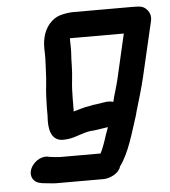

<svg xmlns="http://www.w3.org/2000/svg" viewBox="-50 -554 673 760"><g transform="rotate(-5 287.0 -174.5)"><path d="M396 -141C376 -148 354 -141 331 -138L315 -136C309 -135 304 -134 301 -133C277 -130 257 -122 236 -117C236 -120 237 -122 237 -124C237 -129 236 -136 237 -144V-166C237 -190 238 -215 241 -242C246 -281 244 -316 247 -353C248 -373 246 -390 247 -407H461L420 -229C413 -199 403 -171 396 -141ZM481 -82 484 -94C498 -142 511 -183 522 -230L573 -449C576 -464 573 -477 565 -488C550 -507 539 -509 505 -509H268C251 -509 230 -505 216 -501C184 -491 156 -460 147 -419C139 -384 144 -367 143 -336C141 -300 141 -267 137 -230C133 -199 133 -171 132 -144V-122V-108C128 -61 135 -12 181 -9C188 -9 195 -9 203 -10C237 -13 273 -35 309 -35L324 -37C336 -39 351 -41 363 -43H366L355 -13C348 10 338 39 328 58H167C159 58 133 55 127 54L117 52C88 48 59 71 49 96C38 125 55 149 79 153L88 155C100 156 131 160 143 160H331C357 160 394 142 400 116C438 65 458 -12 481 -82Z"/></g></svg>

Font: Electronic
Style: UltBlkIt
Weight: 500
Version: Version 1.011